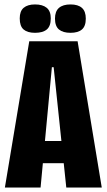

<svg xmlns="http://www.w3.org/2000/svg" viewBox="-20 -846 481 866"><path d="M112 -660H330L439 0H279L222 -543H214L163 0H2ZM102 -210H333V-110H102ZM228 -762Q228 -795 246 -810.5Q264 -826 298 -826Q332 -826 349.5 -810.5Q367 -795 367 -762Q367 -728 349.5 -713Q332 -698 298 -698Q264 -698 246 -713Q228 -728 228 -762ZM69 -763Q69 -796 87 -811Q105 -826 138 -826Q172 -826 190.5 -811Q209 -796 209 -763Q209 -728 191 -713Q173 -698 138 -698Q104 -698 86.5 -713Q69 -728 69 -763Z"/></svg>

Font: Bricolage Grotesque 96pt Condensed ExBd
Style: Regular
Weight: 800
Width: 3
Designer: Mathieu Triay
Foundry: Atelier Triay
Version: Version 1.001;Glyphs 3.2 (3207)